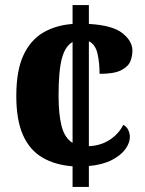

<svg xmlns="http://www.w3.org/2000/svg" viewBox="-20 -734 568 754"><path d="M265 -81Q197 -86 147 -115Q97 -144 70.5 -203Q44 -262 44 -357Q44 -457 72 -517Q100 -577 149.5 -606Q199 -635 265 -640V-714H329V-640Q421 -635 460.5 -604Q500 -573 500 -535Q500 -514 492 -493.5Q484 -473 456.5 -458.5Q429 -444 371 -444Q371 -487 363 -523Q355 -559 329 -572V-160Q377 -162 412.5 -186Q448 -210 464 -244Q478 -236 484 -223Q490 -210 490 -196Q490 -173 472.5 -148.5Q455 -124 419 -105.5Q383 -87 329 -82V0H265ZM265 -569Q236 -553 223 -504.5Q210 -456 210 -358Q210 -285 222 -238.5Q234 -192 265 -173Z"/></svg>

Font: Noto Serif SemiCondensed ExtraBold
Style: Regular
Weight: 800
Width: 4
Designer: Monotype Design Team
Foundry: Monotype Imaging Inc.
Version: Version 2.015